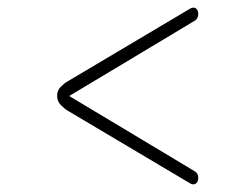

<svg xmlns="http://www.w3.org/2000/svg" viewBox="-20 -501 659 504"><path d="M130 -249V-249.5Q130 -264 139.8 -273.5Q149.5 -283 156 -286.5L478.5 -478Q484 -481 487.5 -481Q493.5 -481 497 -476.2Q500.5 -471.5 500.5 -464.5Q500.5 -458.5 498.2 -454.2Q496 -450 492 -447.2Q488 -444.5 483.5 -442L160 -248V-250L483.5 -56Q488 -53.5 492 -50.8Q496 -48 498.2 -44.2Q500.5 -40.5 500.5 -34.5Q500.5 -27.5 497 -22.2Q493.5 -17 487 -17Q484 -17 478.5 -20L156 -211.5Q149.5 -215.5 139.8 -225.2Q130 -235 130 -249Z"/></svg>

Font: Sono Monospace ExtraLight
Style: Regular
Weight: 250
Version: Version 2.112